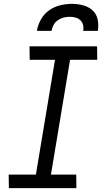

<svg xmlns="http://www.w3.org/2000/svg" viewBox="-20 -975 540 995"><path d="M26 0 25 -70H166L265 -665H134L133 -735H483L484 -665H343L244 -70H375L376 0ZM171 -815Q176 -845 192 -874Q208 -903 234.5 -921.5Q261 -940 291.5 -947.5Q322 -955 352 -955Q382 -955 410.5 -947.5Q439 -940 459.5 -921.5Q480 -903 486 -874Q492 -845 487 -815H411Q414 -831 410.5 -845.5Q407 -860 396.5 -870Q386 -880 371.5 -884Q357 -888 341 -888Q325 -888 309.5 -884Q294 -880 279.5 -870Q265 -860 257.5 -845.5Q250 -831 247 -815Z"/></svg>

Font: Iosevka Curly
Style: Italic
Weight: 400
Italic angle: -9°
Monospace: yes
Designer: Belleve Invis
Foundry: Belleve Invis
Version: Version 22.1.2; ttfautohint (v1.8.4)